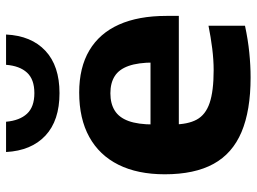

<svg xmlns="http://www.w3.org/2000/svg" viewBox="-127 -710 848 634"><g transform="rotate(-90 297.0 -393.0)"><path d="M358 10.5Q249 10.5 178 -19.5Q107 -49.5 72.8 -112Q38.5 -174.5 38.5 -273Q38.5 -362.5 70 -425.8Q101.5 -489 161.8 -522.2Q222 -555.5 308.5 -555.5Q391 -555.5 447.5 -522Q504 -488.5 532.8 -424.2Q561.5 -360 561.5 -267.5V-226.5H121V-320H435L407.5 -309.5Q407.5 -361 396.2 -392.5Q385 -424 362.5 -438.2Q340 -452.5 306 -452.5Q272 -452.5 249 -438.2Q226 -424 214.5 -392.8Q203 -361.5 203 -310V-246.5Q203 -197 219 -167.5Q235 -138 274 -124.8Q313 -111.5 382.5 -111.5Q416 -111.5 453.8 -116.2Q491.5 -121 529 -128.5V-8Q482.5 2 440.2 6.2Q398 10.5 358 10.5ZM306.5 -620.5Q216 -620.5 166.2 -667Q116.5 -713.5 112 -797H212Q216 -752 238.5 -727.8Q261 -703.5 306.5 -703.5Q352 -703.5 374.2 -727.8Q396.5 -752 400 -797H500Q496 -713.5 446.2 -667Q396.5 -620.5 306.5 -620.5Z"/></g></svg>

Font: Encode Sans SemiExpanded
Style: Bold
Weight: 700
Width: 6
Designer: Multiple Designers
Foundry: Impallari Type
Version: Version 3.002